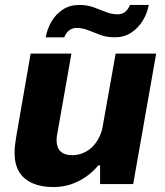

<svg xmlns="http://www.w3.org/2000/svg" viewBox="-20 -744 669 777"><path d="M196 13Q147 13 111.5 -2.5Q76 -18 57.5 -48.5Q39 -79 39 -126Q39 -142 41 -158.5Q43 -175 46 -193L104 -527H269L213 -209Q211 -200 210 -192Q209 -184 209 -177Q209 -156 216.5 -142.5Q224 -129 238 -122.5Q252 -116 272 -116Q294 -116 314.5 -124Q335 -132 351 -147Q367 -162 378.5 -183Q390 -204 395 -229L448 -527H612L519 1H385V-75H378Q356 -48 327 -28Q298 -8 265 2.5Q232 13 196 13ZM165 -593Q171 -627 188.5 -657Q206 -687 234.5 -705.5Q263 -724 301 -724Q333 -724 359 -714.5Q385 -705 408.5 -695.5Q432 -686 457 -686Q474 -686 486.5 -696Q499 -706 506 -724H582Q576 -690 557.5 -660Q539 -630 510.5 -611.5Q482 -593 444 -593Q412 -593 386.5 -602.5Q361 -612 337.5 -621.5Q314 -631 289 -631Q273 -631 260 -621Q247 -611 240 -593Z"/></svg>

Font: Archivo SemiBold ExtraBold
Style: Italic
Weight: 800
Italic angle: -10°
Version: Version 2.001